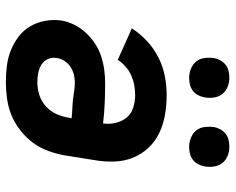

<svg xmlns="http://www.w3.org/2000/svg" viewBox="-92 -684 785 640"><g transform="rotate(90 300.0 -364.5)"><path d="M254 8Q226 8 199 4.5Q172 1 147.5 -9Q123 -19 102 -35Q81 -51 68 -73.5Q55 -96 50 -123Q45 -150 49 -178Q53 -200 63.5 -221Q74 -242 90.5 -259.5Q107 -277 127 -290Q147 -303 169 -310Q191 -317 213.5 -320Q236 -323 258 -323Q292 -323 325.5 -321.5Q359 -320 392 -316Q395 -338 390 -358.5Q385 -379 372.5 -394.5Q360 -410 339.5 -416.5Q319 -423 298 -423Q281 -423 264.5 -420Q248 -417 232 -410Q216 -403 202.5 -391Q189 -379 180 -365L75 -412Q93 -440 118 -463Q143 -486 173 -501Q203 -516 234.5 -522Q266 -528 297 -528Q331 -528 363 -522.5Q395 -517 423.5 -503.5Q452 -490 473.5 -467Q495 -444 506.5 -415Q518 -386 519 -352.5Q520 -319 514 -286L498 -186Q493 -159 483 -132Q473 -105 455.5 -81.5Q438 -58 414 -39.5Q390 -21 364 -10.5Q338 0 309.5 4Q281 8 254 8ZM254 -97Q275 -97 296.5 -103.5Q318 -110 335 -125.5Q352 -141 361 -161.5Q370 -182 373 -203L375 -211Q360 -213 344.5 -213.5Q329 -214 314.5 -215.5Q300 -217 285 -219.5Q270 -222 255 -222Q242 -222 228.5 -218.5Q215 -215 203.5 -207.5Q192 -200 184 -188Q176 -176 174 -163Q171 -147 177 -133Q183 -119 195.5 -111Q208 -103 223 -100Q238 -97 254 -97ZM470 -603Q454 -603 439.5 -609Q425 -615 415.5 -626.5Q406 -638 404 -654Q402 -670 404 -686Q406 -697 412 -707.5Q418 -718 427 -725Q436 -732 447.5 -734.5Q459 -737 470 -737Q486 -737 500.5 -731Q515 -725 524 -713.5Q533 -702 535.5 -686Q538 -670 535 -654Q533 -643 527.5 -632.5Q522 -622 512.5 -615Q503 -608 492 -605.5Q481 -603 470 -603ZM240 -603Q224 -603 209.5 -609Q195 -615 185.5 -626.5Q176 -638 174 -654Q172 -670 174 -686Q176 -697 182 -707.5Q188 -718 197 -725Q206 -732 217.5 -734.5Q229 -737 240 -737Q256 -737 270.5 -731Q285 -725 294 -713.5Q303 -702 305.5 -686Q308 -670 305 -654Q303 -643 297.5 -632.5Q292 -622 282.5 -615Q273 -608 262 -605.5Q251 -603 240 -603Z"/></g></svg>

Font: Iosevka Etoile Extrabold
Style: Italic
Weight: 800
Italic angle: -9°
Designer: Belleve Invis
Foundry: Belleve Invis
Version: Version 22.1.2; ttfautohint (v1.8.4)